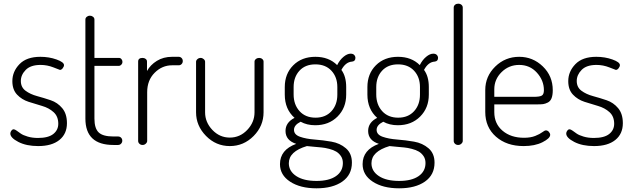

<svg xmlns="http://www.w3.org/2000/svg" viewBox="-20 -786 3433 1041"><path d="M186 -38Q242 -38 269 -59.5Q296 -81 296 -115Q296 -155 270.5 -178Q245 -201 208.5 -211.5Q172 -222 135 -234Q98 -246 72.5 -273Q47 -300 47 -346Q47 -398 85.5 -438Q124 -478 199 -478Q246 -478 286.5 -463.5Q327 -449 327 -433Q327 -425 320 -416Q313 -407 305 -407Q304 -407 270 -420.5Q236 -434 200 -434Q146 -434 119.5 -407Q93 -380 93 -347Q93 -313 118.5 -294Q144 -275 181 -265Q218 -255 255 -242.5Q292 -230 317.5 -199.5Q343 -169 343 -118Q343 -60 302 -27Q261 6 187 6Q123 6 79.5 -16.5Q36 -39 36 -62Q36 -70 41.5 -77.5Q47 -85 54 -85Q60 -85 70.5 -77.5Q81 -70 93 -61.5Q105 -53 130 -45.5Q155 -38 186 -38Z M492 -429V-143Q492 -90 515 -68Q538 -46 595 -46H620Q630 -46 636.5 -39.5Q643 -33 643 -23Q643 -14 636.5 -7Q630 0 620 0H595Q443 0 443 -143V-680Q443 -689 450.5 -695Q458 -701 467 -701Q477 -701 484.5 -695Q492 -689 492 -680V-472H625Q633 -472 638.5 -465.5Q644 -459 644 -450Q644 -442 638 -435.5Q632 -429 625 -429Z M949 -432H913Q859 -432 818.5 -391.5Q778 -351 778 -286V-22Q778 -14 770.5 -7Q763 0 753 0Q743 0 736 -6.5Q729 -13 729 -22V-452Q729 -472 753 -472Q763 -472 770 -466.5Q777 -461 777 -452V-401Q795 -434 830.5 -456Q866 -478 913 -478H949Q958 -478 964.5 -471.5Q971 -465 971 -455Q971 -445 964.5 -438.5Q958 -432 949 -432Z M1043 -177V-451Q1043 -459 1050.5 -465.5Q1058 -472 1068 -472Q1077 -472 1084.5 -465.5Q1092 -459 1092 -451V-177Q1092 -123 1131.5 -81.5Q1171 -40 1226 -40Q1281 -40 1320.5 -81.5Q1360 -123 1360 -177V-452Q1360 -460 1367.5 -466Q1375 -472 1385 -472Q1395 -472 1402 -466Q1409 -460 1409 -452V-177Q1409 -103 1355 -48.5Q1301 6 1226 6Q1151 6 1097 -49Q1043 -104 1043 -177Z M1689 -107Q1644 -107 1610 -126Q1574 -108 1574 -82Q1574 -56 1606.5 -44.5Q1639 -33 1685 -29.5Q1731 -26 1777 -18Q1823 -10 1855.5 18Q1888 46 1888 96Q1888 162 1836 198.5Q1784 235 1696 235Q1608 235 1553 199Q1498 163 1498 104Q1498 26 1586 -6Q1528 -25 1528 -76Q1528 -122 1577 -147Q1524 -194 1524 -273V-314Q1524 -386 1570 -432Q1616 -478 1690 -478Q1763 -478 1808 -433Q1822 -461 1842.5 -478Q1863 -495 1881 -495Q1894 -495 1900.5 -488Q1907 -481 1907 -472Q1907 -454 1889 -452Q1854 -450 1831 -407Q1857 -372 1857 -314V-273Q1857 -201 1810 -154Q1763 -107 1689 -107ZM1809 -273V-314Q1809 -368 1777 -402.5Q1745 -437 1690 -437Q1635 -437 1603.5 -402.5Q1572 -368 1572 -314V-274Q1572 -219 1604 -183.5Q1636 -148 1691 -148Q1745 -148 1777 -183Q1809 -218 1809 -273ZM1839 98Q1839 76 1828.5 60.5Q1818 45 1803 36Q1788 27 1764.5 21Q1741 15 1723.5 13.5Q1706 12 1680 9.5Q1654 7 1644 6Q1546 35 1546 99Q1546 142 1586 168.5Q1626 195 1696 195Q1764 195 1801.5 169Q1839 143 1839 98Z M2137 -107Q2092 -107 2058 -126Q2022 -108 2022 -82Q2022 -56 2054.5 -44.5Q2087 -33 2133 -29.5Q2179 -26 2225 -18Q2271 -10 2303.5 18Q2336 46 2336 96Q2336 162 2284 198.5Q2232 235 2144 235Q2056 235 2001 199Q1946 163 1946 104Q1946 26 2034 -6Q1976 -25 1976 -76Q1976 -122 2025 -147Q1972 -194 1972 -273V-314Q1972 -386 2018 -432Q2064 -478 2138 -478Q2211 -478 2256 -433Q2270 -461 2290.5 -478Q2311 -495 2329 -495Q2342 -495 2348.5 -488Q2355 -481 2355 -472Q2355 -454 2337 -452Q2302 -450 2279 -407Q2305 -372 2305 -314V-273Q2305 -201 2258 -154Q2211 -107 2137 -107ZM2257 -273V-314Q2257 -368 2225 -402.5Q2193 -437 2138 -437Q2083 -437 2051.5 -402.5Q2020 -368 2020 -314V-274Q2020 -219 2052 -183.5Q2084 -148 2139 -148Q2193 -148 2225 -183Q2257 -218 2257 -273ZM2287 98Q2287 76 2276.5 60.5Q2266 45 2251 36Q2236 27 2212.5 21Q2189 15 2171.5 13.5Q2154 12 2128 9.5Q2102 7 2092 6Q1994 35 1994 99Q1994 142 2034 168.5Q2074 195 2144 195Q2212 195 2249.5 169Q2287 143 2287 98Z M2464 -766Q2475 -766 2482 -760Q2489 -754 2489 -745V-22Q2489 -14 2481.5 -7Q2474 0 2464 0Q2454 0 2447 -6.5Q2440 -13 2440 -22V-745Q2440 -754 2447 -760Q2454 -766 2464 -766Z M2795 -478Q2869 -478 2923 -426Q2977 -374 2977 -297Q2977 -270 2970.5 -253.5Q2964 -237 2950 -230Q2936 -223 2924.5 -221.5Q2913 -220 2892 -220H2660V-178Q2660 -115 2705 -77Q2750 -39 2821 -39Q2857 -39 2882 -49Q2907 -59 2920 -69Q2933 -79 2940 -79Q2949 -79 2956 -71Q2963 -63 2963 -55Q2963 -36 2921.5 -15Q2880 6 2819 6Q2727 6 2669 -45Q2611 -96 2611 -179V-298Q2611 -372 2665 -425Q2719 -478 2795 -478ZM2660 -261H2873Q2907 -261 2918 -268Q2929 -275 2929 -297Q2929 -350 2891 -392Q2853 -434 2795 -434Q2739 -434 2699.5 -395Q2660 -356 2660 -302Z M3200 -38Q3256 -38 3283 -59.5Q3310 -81 3310 -115Q3310 -155 3284.5 -178Q3259 -201 3222.5 -211.5Q3186 -222 3149 -234Q3112 -246 3086.5 -273Q3061 -300 3061 -346Q3061 -398 3099.5 -438Q3138 -478 3213 -478Q3260 -478 3300.5 -463.5Q3341 -449 3341 -433Q3341 -425 3334 -416Q3327 -407 3319 -407Q3318 -407 3284 -420.5Q3250 -434 3214 -434Q3160 -434 3133.5 -407Q3107 -380 3107 -347Q3107 -313 3132.5 -294Q3158 -275 3195 -265Q3232 -255 3269 -242.5Q3306 -230 3331.5 -199.5Q3357 -169 3357 -118Q3357 -60 3316 -27Q3275 6 3201 6Q3137 6 3093.5 -16.5Q3050 -39 3050 -62Q3050 -70 3055.5 -77.5Q3061 -85 3068 -85Q3074 -85 3084.5 -77.5Q3095 -70 3107 -61.5Q3119 -53 3144 -45.5Q3169 -38 3200 -38Z"/></svg>

Font: Dosis
Style: Light
Weight: 300
Designer: Edgar Tolentino, Pablo Impallari, Igino Marini
Foundry: Edgar Tolentino, Pablo Impallari, Igino Marini
Version: Version 1.007